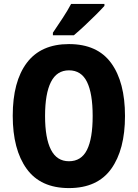

<svg xmlns="http://www.w3.org/2000/svg" viewBox="-20 -950 703 980"><path d="M618 -358Q618 -186 547.5 -88Q477 10 332 10Q187 10 116 -88.5Q45 -187 45 -359Q45 -534 117 -629.5Q189 -725 332 -725Q477 -725 547.5 -628Q618 -531 618 -358ZM210 -358Q210 -245 240 -186Q270 -127 332 -127Q395 -127 424 -185Q453 -243 453 -358Q453 -473 424 -532Q395 -591 332 -591Q270 -591 240 -531.5Q210 -472 210 -358ZM513 -920Q497 -902 469.5 -874.5Q442 -847 412 -819Q382 -791 357 -770H250V-783Q275 -820 300 -858Q325 -896 343 -930H513Z"/></svg>

Font: Noto Sans Thai Cond ExtBd
Style: Regular
Weight: 800
Width: 3
Designer: Monotype Design Team
Foundry: Monotype Imaging Inc.
Version: Version 2.002; ttfautohint (v1.8.4.7-5d5b)